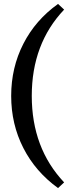

<svg xmlns="http://www.w3.org/2000/svg" viewBox="-20 -759 347 979"><path d="M276 200Q161 117 99 -4.5Q37 -126 37 -270Q37 -414 99 -535.5Q161 -657 276 -739L307 -710Q142 -536 142 -270Q142 -4 307 171Z"/></svg>

Font: Piazzolla SemiBold
Style: Regular
Weight: 600
Designer: Juan Pablo del Peral
Foundry: Huerta Tipografica
Version: Version 1.330